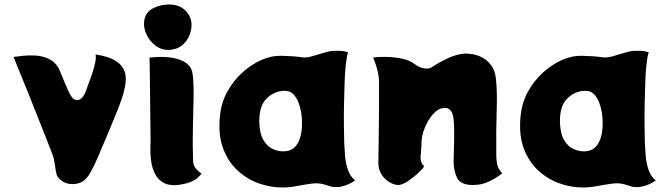

<svg xmlns="http://www.w3.org/2000/svg" viewBox="-20 -816 2963 850"><path d="M403 -575Q462 -566 491.5 -547Q521 -528 530.5 -502.5Q540 -477 535.5 -446Q531 -415 520 -382Q512 -357 496.5 -319Q481 -281 464.5 -241Q448 -201 434 -169Q420 -137 415 -124Q396 -80 381.5 -54.5Q367 -29 352 -17Q337 -5 315 -2Q287 2 265 -8.5Q243 -19 231 -41Q230 -43 227 -61Q224 -79 221 -98.5Q218 -118 215 -124Q204 -155 186.5 -198.5Q169 -242 149.5 -292Q130 -342 110.5 -390Q91 -438 75 -477.5Q59 -517 49.5 -540.5Q40 -564 40 -564Q55 -566 82 -569Q109 -572 139.5 -570Q170 -568 197 -555Q224 -542 240 -513Q245 -503 253.5 -481.5Q262 -460 270 -442Q276 -430 282.5 -414Q289 -398 298 -386Q307 -374 319 -373Q335 -372 345.5 -386Q356 -400 362 -417.5Q368 -435 371 -443Q380 -466 388.5 -491.5Q397 -517 401.5 -539.5Q406 -562 403 -575Z M729 -595Q695 -594 668.5 -614Q642 -634 628.5 -663.5Q615 -693 618 -720Q623 -761 655 -778Q687 -795 722 -796Q772 -798 800 -770Q828 -742 828 -706Q828 -682 817.5 -657Q807 -632 785 -614.5Q763 -597 729 -595ZM835 -101Q836 -83 846.5 -70.5Q857 -58 872 -47Q865 -38 854 -28Q843 -18 821.5 -9.5Q800 -1 760 4Q747 5 727 1.5Q707 -2 687.5 -18.5Q668 -35 656 -71.5Q644 -108 646 -172Q647 -183 646.5 -215Q646 -247 645.5 -291Q645 -335 644.5 -382Q644 -429 643.5 -469.5Q643 -510 642.5 -535.5Q642 -561 642 -561Q651 -562 672.5 -563.5Q694 -565 720 -563Q746 -561 770.5 -553.5Q795 -546 812.5 -530Q830 -514 833 -487Q838 -449 837 -385.5Q836 -322 834 -247.5Q832 -173 835 -101Z M1504 -181Q1505 -159 1507.5 -127Q1510 -95 1520 -65Q1530 -35 1552 -17Q1527 0 1501 7.5Q1475 15 1450 11Q1443 9 1435 6.5Q1427 4 1413 0Q1390 -7 1359 -3Q1328 1 1294.5 7.5Q1261 14 1229 14Q1177 14 1125 -4.5Q1073 -23 1031 -62Q989 -101 967 -161Q945 -221 954 -305Q960 -363 987 -411.5Q1014 -460 1053.5 -495.5Q1093 -531 1137.5 -550.5Q1182 -570 1224 -569Q1256 -568 1273.5 -567Q1291 -566 1319 -562Q1336 -560 1362 -567Q1388 -574 1414.5 -582.5Q1441 -591 1460 -591Q1489 -592 1501 -589.5Q1513 -587 1521 -585Q1515 -567 1511 -531Q1507 -495 1505.5 -449.5Q1504 -404 1503 -355Q1502 -306 1502.5 -261Q1503 -216 1504 -181ZM1128 -273Q1130 -223 1146.5 -195.5Q1163 -168 1186.5 -157Q1210 -146 1232 -146Q1276 -145 1297 -180Q1318 -215 1317 -277Q1317 -294 1313.5 -317Q1310 -340 1301.5 -362Q1293 -384 1278.5 -399Q1264 -414 1241 -414Q1195 -414 1160.5 -380Q1126 -346 1128 -273Z M2177 -127Q2178 -83 2190.5 -65.5Q2203 -48 2203 -48Q2203 -48 2185.5 -35.5Q2168 -23 2139 -10Q2110 3 2074 3Q2021 3 2005 -26Q1989 -55 1988 -101Q1988 -109 1989 -136Q1990 -163 1990.5 -197.5Q1991 -232 1990 -261.5Q1989 -291 1986 -303Q1975 -343 1943 -338Q1918 -335 1896 -309.5Q1874 -284 1860 -249Q1846 -214 1846 -183Q1846 -167 1844.5 -151.5Q1843 -136 1842 -123Q1841 -114 1844.5 -101Q1848 -88 1858 -80Q1851 -68 1830.5 -49Q1810 -30 1786.5 -14.5Q1763 1 1746 3Q1730 4 1708.5 -7Q1687 -18 1671.5 -40Q1656 -62 1655 -93Q1655 -101 1655.5 -130Q1656 -159 1656.5 -200Q1657 -241 1657.5 -287Q1658 -333 1658 -376Q1658 -419 1658 -450Q1658 -477 1651.5 -502.5Q1645 -528 1638.5 -544.5Q1632 -561 1632 -561Q1641 -563 1663.5 -564Q1686 -565 1714 -563Q1742 -561 1769.5 -554Q1797 -547 1816 -532Q1836 -517 1856.5 -513.5Q1877 -510 1889 -517Q1924 -540 1960 -557Q1996 -574 2030 -578Q2047 -580 2070 -576.5Q2093 -573 2115.5 -561Q2138 -549 2154.5 -527Q2171 -505 2175 -471Q2182 -413 2179 -329.5Q2176 -246 2177 -127Z M2835 -181Q2836 -159 2838.5 -127Q2841 -95 2851 -65Q2861 -35 2883 -17Q2858 0 2832 7.5Q2806 15 2781 11Q2774 9 2766 6.5Q2758 4 2744 0Q2721 -7 2690 -3Q2659 1 2625.5 7.5Q2592 14 2560 14Q2508 14 2456 -4.5Q2404 -23 2362 -62Q2320 -101 2298 -161Q2276 -221 2285 -305Q2291 -363 2318 -411.5Q2345 -460 2384.5 -495.5Q2424 -531 2468.5 -550.5Q2513 -570 2555 -569Q2587 -568 2604.5 -567Q2622 -566 2650 -562Q2667 -560 2693 -567Q2719 -574 2745.5 -582.5Q2772 -591 2791 -591Q2820 -592 2832 -589.5Q2844 -587 2852 -585Q2846 -567 2842 -531Q2838 -495 2836.5 -449.5Q2835 -404 2834 -355Q2833 -306 2833.5 -261Q2834 -216 2835 -181ZM2459 -273Q2461 -223 2477.5 -195.5Q2494 -168 2517.5 -157Q2541 -146 2563 -146Q2607 -145 2628 -180Q2649 -215 2648 -277Q2648 -294 2644.5 -317Q2641 -340 2632.5 -362Q2624 -384 2609.5 -399Q2595 -414 2572 -414Q2526 -414 2491.5 -380Q2457 -346 2459 -273Z"/></svg>

Font: Potta One
Style: Regular
Weight: 400
Designer: 108,108go
Foundry: Font Zone 108
Version: Version 1.000